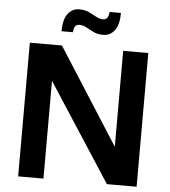

<svg xmlns="http://www.w3.org/2000/svg" viewBox="-61 -988 922 1043"><g transform="rotate(5 400.0 -466.5)"><path d="M77 0V-729H252L586 -206V-729H723V0H561L215 -533V0ZM243 -806Q243 -870 267 -901.5Q291 -933 329 -933Q360 -933 383 -922Q406 -911 424.5 -900.5Q443 -890 462 -890Q492 -891 494 -933H556Q556 -869 532 -837.5Q508 -806 470 -806Q439 -806 416.5 -817Q394 -828 375.5 -838.5Q357 -849 338 -849Q320 -849 313 -837Q306 -825 305 -806Z"/></g></svg>

Font: BDO Grotesk DemiBold
Style: Regular
Weight: 600
Designer: Deni Anggara
Foundry: Lokal Container
Version: Version 2.000